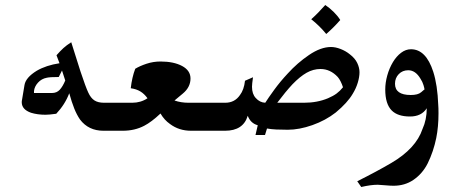

<svg xmlns="http://www.w3.org/2000/svg" viewBox="-20 -523 1831 768"><path d="M439 0H394Q334 0 300 -45Q287 -64 277 -89Q267 -114 257 -150Q240 -105 205 -68Q177 -64 162 -64Q130 -64 104 -72Q67 -85 67 -114Q67 -120 68 -123L78 -183Q83 -213 127 -240Q165 -262 218 -270L206 -302Q221 -319 233.5 -330.5Q246 -342 265 -354L302 -237Q323 -174 333 -153Q343 -131 357.5 -121.5Q372 -112 396 -112H439ZM241 -201 228 -241 215 -215Q179 -215 167 -212Q146 -208 132 -192.5Q118 -177 116 -159V-151H188Q207 -151 219 -164Q231 -177 241 -201Z M860 0H744Q696 0 660 -27Q637 -43 622 -69Q586 -35 557 -20Q519 0 471 0H421Q397 0 381.5 -18Q366 -36 366 -56Q366 -78 383 -95Q400 -112 421 -112H509Q543 -112 570 -130Q557 -148 541 -157.5Q525 -167 503 -170Q508 -214 521 -248Q539 -259 566 -268Q593 -277 622 -277Q675 -277 708.5 -259Q742 -241 742 -209Q742 -174 711 -148.5Q680 -123 678 -121Q704 -112 734 -112H860Z M1341 -443Q1316 -414 1285 -387Q1258 -420 1225 -446Q1253 -471 1281 -503Q1299 -491 1315.5 -474.5Q1332 -458 1341 -443Z M1391 -148Q1370 -112 1323 -73Q1282 -41 1229.5 -22.5Q1177 -4 1131 -4Q1106 -4 1085 -5Q1064 -6 1048 -9L1040 17H1002L1011 -22Q982 -30 971 -60Q953 0 880 0H842Q818 0 802.5 -15.5Q787 -31 787 -55Q787 -82 804 -97Q821 -112 842 -112H881Q919 -112 940 -143Q956 -164 960 -200L992 -214Q988 -186 988 -176Q988 -147 1003 -131Q1019 -113 1041 -112Q1053 -131 1077 -164Q1101 -197 1131 -229Q1169 -271 1216 -303Q1263 -335 1304 -335Q1322 -335 1342.5 -327Q1363 -319 1379 -306Q1400 -290 1409 -271Q1418 -252 1418 -234Q1418 -215 1411 -192Q1404 -169 1391 -148ZM1331 -215Q1301 -247 1262 -247Q1233 -247 1206.5 -232Q1180 -217 1150 -186Q1122 -156 1089 -112H1196Q1249 -112 1292 -130Q1313 -139 1326.5 -149Q1340 -159 1352 -174Q1343 -201 1331 -215Z M1733 -103Q1734 -92 1734 -70Q1734 -16 1725 29Q1714 83 1691 130Q1670 172 1633 197Q1599 220 1554 220Q1541 220 1519 218Q1499 216 1491 216Q1463 216 1425 225L1409 202Q1487 163 1545 129Q1644 71 1670 -7Q1687 -44 1687 -90Q1666 -57 1620 -57Q1571 -57 1547 -81Q1521 -107 1521 -165Q1521 -192 1529 -221Q1537 -250 1552 -275Q1566 -298 1584.5 -312Q1603 -326 1624 -326Q1684 -326 1713 -236Q1730 -183 1733 -103ZM1613 -242Q1590 -242 1575 -226.5Q1560 -211 1560 -188Q1560 -143 1623 -143Q1652 -143 1664.5 -154Q1677 -165 1678 -165Q1678 -169 1674 -182.5Q1670 -196 1662 -208Q1642 -242 1613 -242Z"/></svg>

Font: Mirza Medium
Style: Regular
Weight: 500
Designer: Arabic design by Kourosh Beigpour, Latin design by Eduardo Tunni, engineering by Lasse Fister
Version: Version 1.0010g